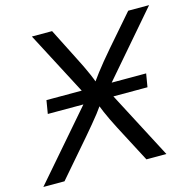

<svg xmlns="http://www.w3.org/2000/svg" viewBox="-128 -835 944 942"><g transform="rotate(-15 344.0 -364.0)"><path d="M91.8 -340.3 103 -407.7H609.4L598.1 -340.3ZM-22 0 329.6 -406.2 318.4 -338.4 114.7 -727.5H217.3L295.9 -572.3Q311.5 -542 322.8 -518.6Q334 -495.1 344 -472.4Q354 -449.7 364.3 -420.4H349.1Q369.6 -449.2 387.2 -472.2Q404.8 -495.1 424.1 -518.8Q443.4 -542.5 469.2 -572.3L604 -727.5H710L377.9 -342.3L388.7 -409.7L603 0H501.5L404.3 -185.5Q390.1 -213.4 379.4 -235.1Q368.7 -256.8 359.4 -278.8Q350.1 -300.8 339.4 -328.1H358.9Q339.8 -300.8 322.8 -278.8Q305.7 -256.8 287.4 -235.1Q269 -213.4 245.6 -185.5L85.4 0Z"/></g></svg>

Font: Inter 20pt
Style: Italic
Weight: 400
Italic angle: -9.3988°
Version: Version 4.001;git-66647c0bb